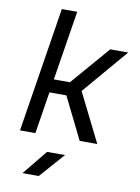

<svg xmlns="http://www.w3.org/2000/svg" viewBox="-103 -798 806 1106"><g transform="rotate(10 300.0 -245.0)"><path d="M51 0 167 -730H257L192 -323H286L482 -550H587L361 -285L503 0H400L279 -245H180L141 0ZM108 240 226 95H331L203 240Z"/></g></svg>

Font: NKDuy Mono
Style: Italic
Weight: 400
Italic angle: -9°
Monospace: yes
Designer: NKDuy
Foundry: NKDuy
Version: Version 2.251; ttfautohint (v1.8.4.7-5d5b)